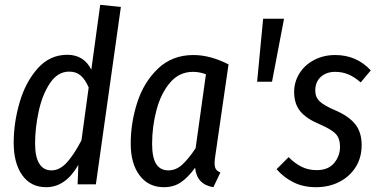

<svg xmlns="http://www.w3.org/2000/svg" viewBox="-20 -767 1576 799"><path d="M483 -738 379 0H303L306 -81Q253 12 172 12Q108 12 72.5 -38Q37 -88 37 -173Q37 -256 61.5 -340.5Q86 -425 136.5 -482Q187 -539 260 -539Q329 -539 360 -477L397 -747ZM126 -170Q126 -114 143.5 -86Q161 -58 194 -58Q228 -58 257.5 -90Q287 -122 319 -183L349 -403Q335 -436 316 -452.5Q297 -469 268 -469Q220 -469 188 -421Q156 -373 141 -303.5Q126 -234 126 -170Z M931 -499 876 -119Q873 -101 873 -88Q873 -73 878 -64Q883 -55 897 -49L868 12Q799 1 792 -69Q763 -29 733 -8.5Q703 12 662 12Q598 12 561 -37Q524 -86 524 -169Q524 -257 551.5 -341.5Q579 -426 638 -482Q697 -538 785 -538Q855 -538 931 -499ZM613 -169Q613 -111 630 -84.5Q647 -58 681 -58Q712 -58 738 -81.5Q764 -105 794 -150L837 -458Q810 -468 783 -468Q726 -468 688 -423.5Q650 -379 631.5 -310Q613 -241 613 -169Z M1050 -427 1075 -689H1162L1112 -427Z M1523 -474 1481 -424Q1456 -446 1430.5 -457Q1405 -468 1375 -468Q1338 -468 1315 -447Q1292 -426 1292 -390Q1292 -362 1311 -344.5Q1330 -327 1375 -308Q1431 -284 1458 -250.5Q1485 -217 1485 -163Q1485 -111 1460 -71.5Q1435 -32 1392 -10Q1349 12 1295 12Q1241 12 1200 -9Q1159 -30 1131 -63L1181 -113Q1207 -87 1235 -73Q1263 -59 1298 -59Q1346 -59 1370.5 -88.5Q1395 -118 1395 -156Q1395 -191 1377 -210Q1359 -229 1310 -250Q1255 -273 1229.5 -304Q1204 -335 1204 -385Q1204 -425 1225.5 -460.5Q1247 -496 1286.5 -517Q1326 -538 1375 -538Q1464 -538 1523 -474Z"/></svg>

Font: Fira Sans Extra Condensed
Style: Italic
Weight: 400
Width: 3
Italic angle: -8°
Designer: Carrois Corporate & Edenspiekermann AG
Foundry: Carrois Corporate GbR & Edenspiekermann AG
Version: Version 4.203